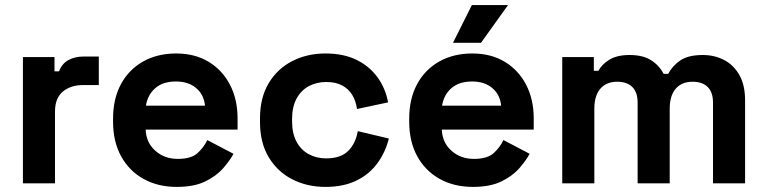

<svg xmlns="http://www.w3.org/2000/svg" viewBox="-20 -720 3012 754"><path d="M196 0H70V-496H194V-440H212Q223 -470 248.5 -484Q274 -498 308 -498H368V-386H306Q258 -386 227 -360.5Q196 -335 196 -282Z M674 14Q600 14 543.5 -17.5Q487 -49 455.5 -106.5Q424 -164 424 -242V-254Q424 -332 455 -389.5Q486 -447 542 -478.5Q598 -510 672 -510Q745 -510 799 -477.5Q853 -445 883 -387.5Q913 -330 913 -254V-211H552Q554 -160 590 -128Q626 -96 678 -96Q731 -96 756 -119Q781 -142 794 -170L897 -116Q883 -90 856.5 -59.5Q830 -29 786 -7.5Q742 14 674 14ZM553 -305H785Q781 -348 750.5 -374Q720 -400 671 -400Q620 -400 590 -374Q560 -348 553 -305Z M1258 14Q1186 14 1127.5 -16Q1069 -46 1035 -103Q1001 -160 1001 -241V-255Q1001 -336 1035 -393Q1069 -450 1127.5 -480Q1186 -510 1258 -510Q1329 -510 1380 -485Q1431 -460 1462.5 -416.5Q1494 -373 1504 -318L1382 -292Q1378 -322 1364 -346Q1350 -370 1324.5 -384Q1299 -398 1261 -398Q1223 -398 1192.5 -381.5Q1162 -365 1144.5 -332.5Q1127 -300 1127 -253V-243Q1127 -196 1144.5 -163.5Q1162 -131 1192.5 -114.5Q1223 -98 1261 -98Q1318 -98 1347.5 -127.5Q1377 -157 1385 -205L1507 -176Q1494 -123 1462.5 -79.5Q1431 -36 1380 -11Q1329 14 1258 14Z M1837 14Q1763 14 1706.5 -17.5Q1650 -49 1618.5 -106.5Q1587 -164 1587 -242V-254Q1587 -332 1618 -389.5Q1649 -447 1705 -478.5Q1761 -510 1835 -510Q1908 -510 1962 -477.5Q2016 -445 2046 -387.5Q2076 -330 2076 -254V-211H1715Q1717 -160 1753 -128Q1789 -96 1841 -96Q1894 -96 1919 -119Q1944 -142 1957 -170L2060 -116Q2046 -90 2019.5 -59.5Q1993 -29 1949 -7.5Q1905 14 1837 14ZM1716 -305H1948Q1944 -348 1913.5 -374Q1883 -400 1834 -400Q1783 -400 1753 -374Q1723 -348 1716 -305ZM1869 -552H1759L1833 -700H1975Z M2314 0H2188V-496H2312V-442H2330Q2343 -467 2373 -485.5Q2403 -504 2452 -504Q2505 -504 2537 -483.5Q2569 -463 2586 -430H2604Q2621 -462 2652 -483Q2683 -504 2740 -504Q2786 -504 2823.5 -484.5Q2861 -465 2883.5 -425.5Q2906 -386 2906 -326V0H2780V-317Q2780 -358 2759 -378.5Q2738 -399 2700 -399Q2657 -399 2633.5 -371.5Q2610 -344 2610 -293V0H2484V-317Q2484 -358 2463 -378.5Q2442 -399 2404 -399Q2361 -399 2337.5 -371.5Q2314 -344 2314 -293Z"/></svg>

Font: Space Grotesk Variable Light
Style: Regular
Weight: 300
Designer: Florian Karsten
Foundry: Florian Karsten
Version: Version 2.000